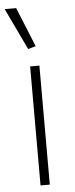

<svg xmlns="http://www.w3.org/2000/svg" viewBox="-57 -838 337 868"><g transform="rotate(-5 111.0 -404.0)"><path d="M91 -540H133V0H91ZM89 -619 -1 -808H51L124 -629Z"/></g></svg>

Font: Encode Sans Wide
Style: Thin
Weight: 100
Designer: Pablo Impallari, Andres Torresi
Foundry: Pablo Impallari, Andres Torresi
Version: Version 1.000; ttfautohint (v1.00) -l 8 -r 50 -G 200 -x 14 -